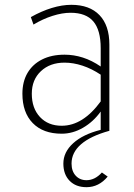

<svg xmlns="http://www.w3.org/2000/svg" viewBox="-20 -543 557 797"><path d="M339 234Q295 234 269 207.5Q243 181 243 136Q243 88.5 283.8 51.5Q324.5 14.5 398 -4V-80Q367.5 -37.5 324.8 -12.8Q282 12 236 12Q159 12 116 -32Q73 -76 73 -154Q73 -204 94.2 -240.2Q115.5 -276.5 154.8 -296.2Q194 -316 248 -316Q286.5 -316 324 -304Q361.5 -292 398 -267V-343Q398 -418 367.5 -454Q337 -490 273 -490Q238.5 -490 198.2 -477.2Q158 -464.5 119 -441L108 -472Q152.5 -497 195.2 -510Q238 -523 276 -523Q352 -523 393 -480.2Q434 -437.5 434 -358V0Q356 21.5 316.5 55.8Q277 90 277 136Q277 167.5 294.2 186.2Q311.5 205 339 205Q374 205 403 173L427 190Q390.5 234 339 234ZM236 -21Q280.5 -21 321 -46.5Q361.5 -72 398 -122V-233Q360.5 -258 322.2 -270.5Q284 -283 248 -283Q187.5 -283 149.8 -247.5Q112 -212 112 -154Q112 -93.5 146 -57.2Q180 -21 236 -21Z"/></svg>

Font: Overpass Thin
Style: Regular
Weight: 250
Designer: Delve Withrington, Dave Bailey, Thomas Jockin
Foundry: Delve Fonts LLC
Version: Version 4.000